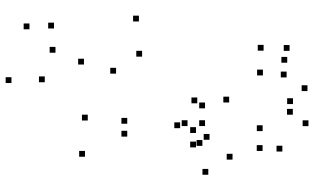

<svg xmlns="http://www.w3.org/2000/svg" viewBox="-230 -626 1081 660"><g transform="rotate(90 310.0 -296.5)"><path d="M519.3 -28.6V-48.6H499.3V-28.6ZM581.2 -452.5V-472.5H561.2V-452.5ZM529.2 -535.8V-555.8H509.2V-535.8ZM461 -456.7V-476.7H441V-456.7ZM394.7 -38.2V-58.2H374.7V-38.2ZM263.2 109.6V89.6H243.2V109.6ZM161.7 72.8V52.8H141.7V72.8ZM78.4 77.9V57.9H58.4V77.9ZM81.2 162.2V142.2H61.2V162.2ZM265.9 224.1V204.1H245.9V224.1ZM405.8 -173.9V-193.9H385.8V-173.9ZM450.1 -173.9V-193.9H430.1V-173.9ZM487.2 -410.2V-430.2H467.2V-410.2ZM437.6 -410.2V-430.2H417.6V-410.2ZM233.6 -135.5V-155.5H213.6V-135.5ZM175.2 -225V-245H155.2V-225ZM335.6 -414.6V-434.6H315.6V-414.6ZM413.8 -381.1V-401.1H393.8V-381.1ZM413.8 -441.3V-461.3H393.8V-441.3ZM352.9 -441.3V-461.3H332.9V-441.3ZM421.1 -355.7V-375.7H401.1V-355.7ZM481.9 -432.2V-452.2H461.9V-432.2ZM332.8 -524.2V-544.2H312.8V-524.2ZM54.3 -214V-234H34.3V-214ZM202.3 -25.1V-45.1H182.3V-25.1ZM239.8 -640.3V-660.3H219.8V-640.3ZM374.8 -743.1V-763.1H354.8V-743.1ZM338.2 -743.6V-763.6H318.2V-743.6ZM431.2 -639.3V-659.3H411.2V-639.3ZM499.4 -639.1V-659.1H479.4V-639.1ZM501.4 -707.1V-727.1H481.4V-707.1ZM414.1 -796.8V-816.8H394.1V-796.8ZM293.6 -793.4V-813.4H273.6V-793.4ZM196.1 -723.8V-743.8H176.1V-723.8ZM246.6 -721.7V-741.7H226.6V-721.7ZM155.3 -731.9V-751.9H135.3V-731.9ZM154.7 -642.6V-662.6H134.7V-642.6Z"/></g></svg>

Font: Monaspace Radon Dots Var
Style: Regular
Weight: 400
Designer: Riley Cran and the Lettermatic Team
Version: Version 1.100 (Monaspace Radon Dots)